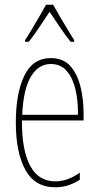

<svg xmlns="http://www.w3.org/2000/svg" viewBox="-20 -783 420 813"><path d="M195 -537Q248 -537 278 -503Q308 -469 321 -415Q334 -361 334 -301V-273H73Q72 -148 107.5 -81.5Q143 -15 214 -15Q266 -15 318 -52V-22Q297 -8 271 1Q245 10 214 10Q128 10 87.5 -63.5Q47 -137 47 -264Q47 -388 83 -462.5Q119 -537 195 -537ZM195 -512Q143 -512 111 -459Q79 -406 74 -297H310Q311 -356 299.5 -404.5Q288 -453 262.5 -482.5Q237 -512 195 -512ZM205 -763Q218 -740 236.5 -708Q255 -676 271.5 -649.5Q288 -623 294 -613V-606H279Q258 -632 234 -667.5Q210 -703 190 -733Q171 -705 146.5 -668Q122 -631 102 -606H86V-613Q97 -629 113 -656Q129 -683 146 -712Q163 -741 175 -763Z"/></svg>

Font: Noto Sans Sinhala UI ExtraCondensed Thin
Style: Regular
Weight: 100
Width: 2
Designer: Jelle Bosma - Monotype Design Team
Foundry: Monotype Imaging Inc.
Version: Version 2.006; ttfautohint (v1.8.4.7-5d5b)